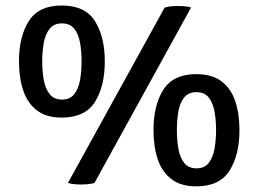

<svg xmlns="http://www.w3.org/2000/svg" viewBox="-20 -665 938 698"><path d="M850.5 -192Q850.5 -101 814.2 -44.2Q778 12.5 693.5 12.5Q637.5 12.5 603.2 -13.8Q569 -40 553.5 -86Q538 -132 538 -192Q538 -282.5 574 -339Q610 -395.5 693.5 -395.5Q750.5 -395.5 785 -369.5Q819.5 -343.5 835 -297.8Q850.5 -252 850.5 -192ZM623 -192Q623 -156 628.5 -124.2Q634 -92.5 649.5 -72.8Q665 -53 694.5 -53Q723.5 -53 738.8 -72.8Q754 -92.5 759.8 -124.2Q765.5 -156 765.5 -192Q765.5 -228 759.8 -259.5Q754 -291 738.8 -310.5Q723.5 -330 694.5 -330Q665 -330 649.5 -310.5Q634 -291 628.5 -259.5Q623 -228 623 -192ZM361 -442Q361 -351 325 -294.2Q289 -237.5 204.5 -237.5Q148 -237.5 114 -263.8Q80 -290 64.5 -336Q49 -382 49 -442Q49 -532.5 85 -588.8Q121 -645 204.5 -645Q289.5 -645 325.2 -588.2Q361 -531.5 361 -442ZM133.5 -442Q133.5 -405.5 139.2 -374Q145 -342.5 160.5 -322.8Q176 -303 205.5 -303Q234.5 -303 250 -322.8Q265.5 -342.5 271 -374Q276.5 -405.5 276.5 -442Q276.5 -478 271 -509.5Q265.5 -541 250 -560.5Q234.5 -580 205.5 -580Q176 -580 160.5 -560.5Q145 -541 139.2 -509.5Q133.5 -478 133.5 -442ZM578.5 -637.5Q590.5 -641.5 609.8 -642.8Q629 -644 647.2 -642.5Q665.5 -641 674.5 -637.5L323.5 0Q311.5 4 292.2 5.2Q273 6.5 254.5 5Q236 3.5 227 0Z"/></svg>

Font: Signika Negative
Style: Regular
Weight: 400
Designer: Anna Giedry
Foundry: Anna Giedry
Version: Version 2.001